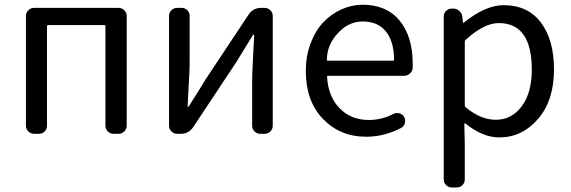

<svg xmlns="http://www.w3.org/2000/svg" viewBox="-20 -577 2461 828"><path d="M127 0Q112.3 0 102.1 -10.3Q91.8 -20.5 91.8 -35.2V-508.8Q91.8 -522.5 102.1 -532.7Q112.3 -543 127 -543H491.2Q505.9 -543 516.1 -532.7Q526.4 -522.5 526.4 -508.8V-35.2Q526.4 -20.5 516.1 -10.3Q505.9 0 491.2 0H469.7Q455.1 0 444.8 -10.3Q434.6 -20.5 434.6 -35.2V-464.8Q434.6 -468.8 430.7 -468.8H187.5Q182.6 -468.8 182.6 -464.8V-35.2Q182.6 -20.5 172.9 -10.3Q163.1 0 148.4 0Z M744.1 0Q729.5 0 719.2 -10.3Q709 -20.5 709 -35.2V-508.8Q709 -522.5 719.2 -532.7Q729.5 -543 744.1 -543H763.7Q778.3 -543 788.1 -532.7Q797.9 -522.5 797.9 -508.8V-316.4Q797.9 -291 796.4 -258.3Q794.9 -225.6 792.5 -184.1Q790 -142.6 789.1 -118.2Q789.1 -116.2 791 -116.2Q793 -116.2 793.9 -118.2Q830.1 -173.8 865.2 -232.4L1051.8 -513.7Q1071.3 -543 1105.5 -543H1121.1Q1135.7 -543 1146 -532.7Q1156.2 -522.5 1156.2 -508.8V-35.2Q1156.2 -20.5 1146 -10.3Q1135.7 0 1121.1 0H1101.6Q1087.9 0 1077.6 -10.3Q1067.4 -20.5 1067.4 -35.2V-226.6Q1067.4 -268.6 1076.2 -425.8Q1076.2 -427.7 1074.2 -427.7Q1072.3 -427.7 1071.3 -426.8Q1014.6 -334 1000 -310.5L813.5 -29.3Q793.9 0 759.8 0Z M1558.6 12.7Q1447.3 12.7 1373 -64Q1298.8 -140.6 1298.8 -271.5Q1298.8 -335 1319.3 -389.6Q1339.8 -444.3 1374 -480.5Q1408.2 -516.6 1452.6 -536.6Q1497.1 -556.6 1543.9 -556.6Q1646.5 -556.6 1703.1 -488.3Q1759.8 -419.9 1759.8 -301.8Q1759.8 -293 1759.8 -284.2Q1758.8 -269.5 1747.6 -259.8Q1736.3 -250 1721.7 -250H1394.5Q1389.6 -250 1390.6 -245.1Q1395.5 -160.2 1444.8 -109.9Q1494.1 -59.6 1570.3 -59.6Q1627 -59.6 1676.8 -85.9Q1688.5 -91.8 1702.1 -88.4Q1715.8 -85 1722.7 -73.2Q1729.5 -60.5 1726.1 -46.4Q1722.7 -32.2 1710 -25.4Q1637.7 12.7 1558.6 12.7ZM1389.6 -318.4Q1389.6 -315.4 1393.6 -315.4H1675.8Q1679.7 -315.4 1679.7 -319.3Q1679.7 -319.3 1679.7 -319.3Q1678.7 -399.4 1643.6 -441.9Q1608.4 -484.4 1544.9 -484.4Q1486.3 -484.4 1442.4 -439.5Q1389.6 -386.7 1389.6 -318.4Z M1928.7 231.4Q1914.1 231.4 1903.8 221.2Q1893.6 210.9 1893.6 197.3V-505.9Q1893.6 -520.5 1903.8 -530.3Q1914.1 -540 1928.7 -540H1934.6Q1949.2 -540 1960.4 -530.3Q1971.7 -520.5 1973.6 -505.9L1976.6 -479.5Q1976.6 -478.5 1978 -478.5Q1979.5 -478.5 1980.5 -479.5Q2073.2 -554.7 2152.3 -554.7Q2255.9 -554.7 2312.5 -480Q2369.1 -405.3 2369.1 -277.3Q2369.1 -143.6 2300.3 -64Q2231.4 15.6 2132.8 15.6Q2061.5 15.6 1986.3 -44.9Q1985.4 -45.9 1983.9 -44.9Q1982.4 -43.9 1982.4 -43L1984.4 47.9V197.3Q1984.4 210.9 1974.6 221.2Q1964.8 231.4 1950.2 231.4ZM2118.2 -60.5Q2186.5 -60.5 2230 -118.7Q2273.4 -176.8 2273.4 -276.4Q2273.4 -477.5 2130.9 -477.5Q2067.4 -477.5 1988.3 -405.3Q1984.4 -402.3 1984.4 -398.4V-122.1Q1984.4 -117.2 1988.3 -114.3Q2052.7 -60.5 2118.2 -60.5Z"/></svg>

Font: Gen Jyuu GothicL Regular
Style: Regular
Weight: 400
Designer: [Source Han Sans]
Ryoko NISHIZUKA  (kana & ideographs); Paul D. Hunt (Latin, Greek & Cyrillic); Wenlong ZHANG  (bopomofo
Version: Version 1.002.20150607